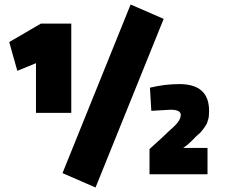

<svg xmlns="http://www.w3.org/2000/svg" viewBox="-20 -775 999 854"><path d="M258 -5 561 -755 708 -691 405 59ZM297 -670V-273H140V-494L57 -460L21 -588L162 -670ZM903 0H645V-112L700 -162Q712 -174 729.5 -190Q747 -206 754.5 -213Q762 -220 770 -230Q784 -248 784 -264Q784 -287 738 -287L653 -282L647 -385Q713 -401 778 -401Q910 -401 910 -282Q910 -255 906 -244L901 -228Q899 -222 892.5 -213Q886 -204 883 -199.5Q880 -195 870 -184Q870 -184 854 -170Q829 -144 815 -132L795 -117H903Z"/></svg>

Font: Titillium Web
Style: Black
Weight: 900
Version: Version 1.001;PS 35.000;hotconv 1.0.70;makeotf.lib2.5.55311